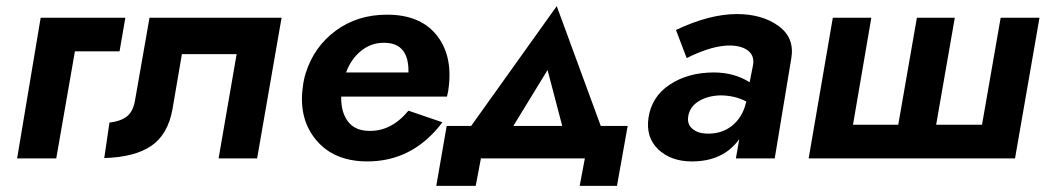

<svg xmlns="http://www.w3.org/2000/svg" viewBox="-20 -518 3426 628"><path d="M113 -460H390L371 -350H225L164 0H36Z M901 -460 821 0H695L754 -341H575L544 -160Q529 -78 475 -41Q421 -4 321 -1L338 -117Q373 -121 393.5 -136Q414 -151 421 -186L469 -460Z M1427 -118Q1330 11 1179 10Q1072 9 1014.5 -59.5Q957 -128 970 -230Q973 -257 980 -279Q1007 -365 1078 -417.5Q1149 -470 1246 -470Q1353 -470 1406.5 -405Q1460 -340 1448 -236Q1447 -222 1442 -202H1096Q1095 -152 1117.5 -121.5Q1140 -91 1185 -90Q1259 -87 1316 -156ZM1238 -378Q1195 -379 1161.5 -352Q1128 -325 1112 -281H1316Q1318 -377 1238 -378Z M1893 0H1553L1536 90H1407L1441 -106H1521L1801 -498L1945 -106H2033L1998 90H1876ZM1771 -289 1659 -106H1819Z M2226 -328 2191 -420Q2301 -472 2390 -472Q2473 -472 2526.5 -433Q2580 -394 2568 -326L2514 0H2387L2398 -63Q2346 10 2243 10Q2175 10 2133.5 -29Q2092 -68 2101 -132Q2111 -202 2171 -241.5Q2231 -281 2315 -281Q2381 -281 2432 -249L2443 -305Q2448 -334 2429 -350.5Q2410 -367 2374 -369Q2314 -372 2226 -328ZM2231 -137Q2227 -112 2244.5 -97Q2262 -82 2290 -81Q2339 -79 2373.5 -106Q2408 -133 2420 -182L2421 -186Q2383 -206 2336 -206Q2295 -205 2265.5 -187Q2236 -169 2231 -137Z M3042 -110H3192L3253 -460H3380L3300 0H2625L2704 -460H2830L2770 -110H2918L2979 -460H3103Z"/></svg>

Font: Jost* 600 Semi
Style: Italic
Weight: 600
Italic angle: -10°
Version: Version 3.500